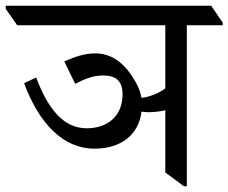

<svg xmlns="http://www.w3.org/2000/svg" viewBox="-60 -643 796 669"><path d="M269 -125C359 -125 423 -171 433 -254C441 -253 449 -252 457 -252C477 -252 501 -255 516 -259V-42L581 6H591V-555H716V-564L676 -623H-40V-612L0 -555H516V-335C492 -317 460 -305 433 -302C428 -332 413 -359 395 -385C368 -424 328 -457 272 -457C236 -457 202 -446 164 -429L202 -351C237 -369 266 -380 299 -380C344 -380 367 -361 367 -314C367 -237 313 -196 242 -196C161 -196 107 -264 66 -373L24 -353C76 -213 160 -125 269 -125Z"/></svg>

Font: Noto Serif Devanagari
Style: Regular
Weight: 400
Designer: Universal Thirst, Indian Type Foundry and the Monotype Design Team
Foundry: Monotype Imaging Inc.
Version: Version 2.004